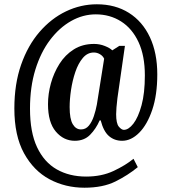

<svg xmlns="http://www.w3.org/2000/svg" viewBox="-20 -734 791 896"><path d="M374 142Q285 142 211 102.5Q137 63 92 -19Q47 -101 47 -228Q47 -342 78.5 -432Q110 -522 164.5 -585Q219 -648 288 -681Q357 -714 432 -714Q518 -714 581.5 -674Q645 -634 679.5 -560.5Q714 -487 714 -387Q714 -291 690.5 -221.5Q667 -152 629.5 -114.5Q592 -77 550 -77Q514 -77 488.5 -99Q463 -121 450 -172H445Q428 -133 400.5 -105Q373 -77 329 -77Q277 -77 240.5 -120Q204 -163 204 -248Q204 -296 217.5 -345Q231 -394 257.5 -436Q284 -478 324.5 -503.5Q365 -529 419 -529Q445 -529 469 -519.5Q493 -510 504 -499L537 -520H563L528 -276Q525 -253 523.5 -232.5Q522 -212 522 -201Q522 -158 534.5 -143Q547 -128 558 -128Q580 -128 602.5 -157Q625 -186 640.5 -242.5Q656 -299 656 -382Q656 -474 626.5 -537.5Q597 -601 545 -634Q493 -667 427 -667Q367 -667 312 -636Q257 -605 213.5 -547.5Q170 -490 145 -409Q120 -328 120 -227Q120 -117 153 -47Q186 23 245 56.5Q304 90 382 90Q454 90 509.5 64Q565 38 603 7L623 46Q577 84 518.5 113Q460 142 374 142ZM358 -130Q380 -130 394.5 -147.5Q409 -165 418 -192Q427 -219 432 -246L466 -460Q460 -473 446.5 -481Q433 -489 418 -489Q388 -489 366.5 -463.5Q345 -438 331.5 -398Q318 -358 311.5 -314.5Q305 -271 305 -234Q305 -179 319.5 -154.5Q334 -130 358 -130Z"/></svg>

Font: Noto Serif Ethiopic ExtraCondensed
Style: Bold
Weight: 700
Width: 2
Designer: Monotype Design Team
Foundry: Monotype Imaging Inc.
Version: Version 2.102; ttfautohint (v1.8.4.7-5d5b)